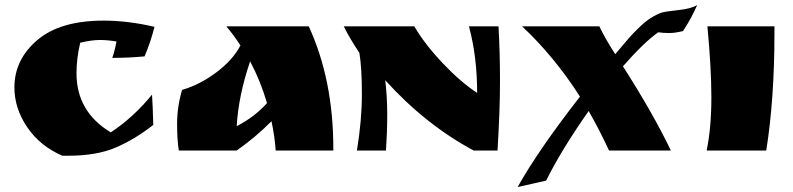

<svg xmlns="http://www.w3.org/2000/svg" viewBox="-20 -606 3193 773"><path d="M449 -439Q414 -445 381.5 -445Q349 -445 303 -434Q288 -371 288 -311Q288 -156 426 -73Q518 -134 592 -225Q595 -185 597 -103Q523 -45 446 -12Q369 21 254 21H231Q141 -18 89.5 -94Q38 -170 38 -254Q38 -366 130 -444.5Q222 -523 397 -523Q495 -523 602 -498Q586 -435 562 -379Q499 -373 432 -373Q442 -401 449 -439Z M1322 -8V0H1090Q1086 -57 1073 -118Q1011 -55 933 0H700Q693 -41 693 -108.5Q693 -176 713 -244Q785 -265 851.5 -315Q918 -365 948 -423Q921 -465 891 -500H1223Q1322 -285 1322 -8ZM1055 -191Q1029 -280 987 -359Q940 -221 933 -98Q1005 -135 1055 -191Z M1987 -500Q1993 -395 1993 -278.5Q1993 -162 1983 0H1887Q1693 -104 1531 -283Q1539 -216 1539 -145.5Q1539 -75 1534 0H1417Q1437 -123 1437 -227.5Q1437 -332 1427 -393Q1387 -453 1364 -500H1648Q1690 -428 1762.5 -351.5Q1835 -275 1901 -232Q1901 -378 1868 -500Z M2730 -481Q2698 -473 2674.5 -473Q2651 -473 2630 -476Q2571 -434 2488 -339Q2609 -150 2681 0H2432Q2391 -88 2350 -159Q2239 -1 2179 121Q2159 126 2120 134.5Q2081 143 2064 147Q2148 -3 2315 -217Q2212 -378 2082 -500H2393Q2416 -451 2457 -388Q2465 -397 2488 -424.5Q2511 -452 2524 -466Q2537 -480 2558 -500Q2599 -539 2643 -555Q2660 -560 2712 -565.5Q2764 -571 2787 -586Q2763 -531 2730 -481Z M3098 -500V-473Q3098 -209 3065 0H2825Q2844 -92 2844 -212.5Q2844 -333 2828 -500Z"/></svg>

Font: Ruslan Display
Style: Regular
Weight: 400
Designer: Denis Masharov, Vladimir Rabdu
Foundry: Denis Masharov, Vladimir Rabdu
Version: Version 1.000; ttfautohint (v1.4.1)